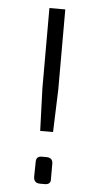

<svg xmlns="http://www.w3.org/2000/svg" viewBox="-51 -727 367 759"><g transform="rotate(5 132.0 -347.5)"><path d="M171 -208H120L114 -377V-695H177V-377ZM153 -107Q180 -107 179 -81V-23Q181 0 156 0H138Q112 0 112 -26L113 -83Q112 -107 135 -107Z"/></g></svg>

Font: Taylor Sans Light
Style: Regular
Weight: 300
Italic angle: -8°
Designer: Natanael Gama
Version: Version 1.001 September 8, 2015